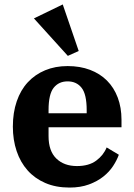

<svg xmlns="http://www.w3.org/2000/svg" viewBox="-20 -834 606 866"><path d="M294 12Q232 12 184.5 -8.5Q137 -29 104.5 -65.5Q72 -102 55 -152.5Q38 -203 38 -263Q38 -326 55.5 -377Q73 -428 105.5 -463Q138 -498 183.5 -517Q229 -536 285 -536Q341 -536 386 -519Q431 -502 462.5 -470.5Q494 -439 511 -394Q528 -349 528 -294V-260H199V-220Q199 -153 234 -119Q269 -85 327 -85Q381 -85 414 -109.5Q447 -134 461 -169L516 -136Q507 -111 490 -85Q473 -59 446 -37.5Q419 -16 381 -2Q343 12 294 12ZM199 -323H371V-337Q371 -409 348 -438Q325 -467 285 -467Q245 -467 222 -438Q199 -409 199 -337ZM133 -751 263 -814 335 -604 286 -582Z"/></svg>

Font: IBM Plex Serif
Style: Bold
Weight: 700
Designer: Mike Abbink, Paul van der Laan, Pieter van Rosmalen
Foundry: Bold Monday
Version: Version 2.008